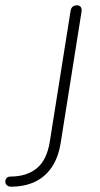

<svg xmlns="http://www.w3.org/2000/svg" viewBox="-141 -510 376 721"><path d="M-100 191Q-108 191 -113.5 187Q-119 183 -120.5 177.5Q-122 172 -120.5 166.5Q-119 161 -114.5 157Q-110 153 -102 153Q-41 153 -3 122Q35 91 46 22L124 -469Q126 -480 132 -485Q138 -490 148 -490Q158 -490 162.5 -483.5Q167 -477 165 -465L87 26Q78 82 53 118.5Q28 155 -10.5 173Q-49 191 -100 191Z"/></svg>

Font: Nunito ExtraLight ExtraLight
Style: Italic
Weight: 250
Italic angle: -9°
Version: Version 3.602